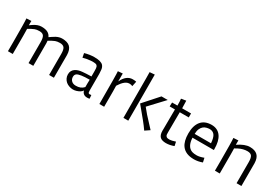

<svg xmlns="http://www.w3.org/2000/svg" viewBox="56 -1834 4142 2881"><g transform="rotate(30 2126.5 -394.0)"><path d="M100.6 0 101.1 -165.5Q101.1 -376.5 99.6 -434.6L97.7 -511.7Q96.2 -556.6 94.7 -564.9L178.7 -569.3Q178.2 -563.5 178 -554Q177.7 -544.4 177.7 -530.3V-493.7L214.8 -520Q288.6 -571.8 355.7 -571.8Q422.9 -571.8 462.6 -551Q502.4 -530.3 522 -486.3Q528.3 -490.2 559.3 -512Q590.3 -533.7 612.3 -544.9Q664.1 -571.8 712.9 -571.8Q805.7 -571.8 850.1 -529.1Q894.5 -486.3 897 -393.6V0H814V-363.8Q814 -439 792 -468.8Q770 -498 716.3 -498Q668.5 -498 637.5 -485.8Q606.4 -473.6 585 -461.4L538.1 -433.6L536.6 -432.6Q540 -416.5 540 -393.6V0H457.5V-363.8Q457.5 -438.5 435.5 -468.8Q414.6 -498 360.4 -498Q312.5 -498 281.5 -485.8Q250.5 -473.6 229 -461.4L182.1 -433.6L183.1 -389.2Q184.1 -352.1 184.1 -314V0Z M1518.6 4.4Q1502.4 9.8 1478.5 9.8Q1454.6 9.8 1439.2 4.4Q1423.8 -1 1412.6 -10.7Q1390.6 -29.3 1384.3 -60.1Q1357.9 -19.5 1289.6 1.5Q1228 20.5 1165.5 -1Q1098.1 -23.4 1068.4 -83.5Q1053.2 -113.8 1053.2 -150.1Q1053.2 -186.5 1067.4 -211.7Q1081.5 -236.8 1105 -252.9Q1148.9 -283.7 1222.7 -290Q1281.7 -295.9 1375.5 -298.3V-386.2Q1375.5 -448.2 1368.4 -463.9Q1361.3 -479.5 1351.6 -487.3Q1335 -500 1284.2 -500L1265.6 -499.5Q1189.5 -495.6 1117.7 -474.6L1104 -546.9Q1189.5 -571.8 1272 -571.8Q1389.6 -571.8 1426.3 -527.3Q1448.2 -500.5 1452.6 -461.4Q1457 -422.4 1457.5 -389.2V-110.4Q1457.5 -68.8 1465.1 -60.8Q1472.7 -52.7 1482.7 -52.7Q1492.7 -52.7 1513.2 -56.2ZM1375.5 -178.7Q1375.5 -213.4 1377.4 -242.7Q1206.1 -242.7 1161.6 -210Q1136.7 -192.4 1136.7 -155.3Q1136.7 -112.8 1165.5 -85.9Q1193.4 -60.1 1238.3 -60.1Q1324.7 -57.6 1375.5 -114.3Z M1765.6 -362.3Q1767.6 -325.2 1767.6 -268.6V0H1685.1Q1685.1 -518.1 1679.2 -564.9L1760.3 -571.8V-434.6Q1825.2 -571.8 1934.6 -571.8Q1972.2 -571.8 1996.6 -565.9L1978.5 -479Q1955.1 -490.7 1926 -491Q1897 -491.2 1873 -478Q1849.1 -464.8 1829.3 -445.3Q1809.6 -425.8 1793.9 -403.3Z M2101.6 0Q2101.6 0 2100.1 -688Q2099.1 -775.9 2098.6 -791L2184.6 -797.9L2185.5 -338.9V0ZM2374 -114.3 2233.4 -284.7Q2216.3 -304.7 2210.4 -313L2435.1 -564.9H2543.5L2307.6 -313Q2310.1 -309.6 2317.4 -300.8Q2372.6 -235.4 2386.2 -217.8L2546.9 -43.9L2467.3 9.8Q2424.8 -52.2 2374 -114.3Z M2978 -17.1Q2908.2 9.8 2839.4 9.8Q2771.5 8.8 2740.2 -20Q2705.1 -52.2 2705.1 -127Q2705.1 -131.8 2705.1 -136.7Q2705.1 -141.6 2705.6 -147L2708 -496.1H2616.2L2618.7 -564.9H2711.4Q2711.4 -646.5 2705.6 -681.6L2789.6 -695.3L2793 -564.9H2947.3V-496.1H2791.5L2789.6 -152.3Q2787.6 -103 2798.3 -87.4Q2809.1 -71.8 2822.5 -67.6Q2835.9 -63.5 2866 -63.5Q2896 -63.5 2963.4 -85.9Z M3469.7 -17.1Q3397.9 9.8 3326.2 9.8Q3179.7 9.8 3114.7 -79.1Q3061.5 -150.9 3061.5 -286.6Q3061.5 -422.4 3122.3 -496.6Q3183.1 -570.8 3301.3 -571.8Q3411.6 -571.8 3467.3 -489.3Q3518.1 -414.6 3518.1 -278.3V-260.7H3147.5Q3155.8 -105 3253.9 -72.3Q3284.2 -62.5 3333.3 -62.5Q3382.3 -62.5 3453.6 -89.4ZM3430.2 -326.7Q3424.3 -411.1 3399.9 -452.6Q3357.4 -522.5 3252.4 -494.1Q3194.3 -479 3165.5 -418Q3148.4 -381.8 3147.5 -326.7Z M3687 0 3687.5 -165.5Q3687.5 -376.5 3686 -434.6L3684.1 -511.7Q3682.6 -556.6 3681.2 -564.9L3765.1 -569.3Q3764.6 -563.5 3764.4 -554Q3764.2 -544.4 3764.2 -530.3V-493.7Q3878.4 -571.8 3966.1 -571.8Q4053.7 -571.8 4098.6 -529.1Q4143.6 -486.3 4146 -393.6V0H4062V-363.8Q4062 -438.5 4040.5 -468.8Q4019 -498 3964.8 -498Q3892.1 -498 3819.8 -461.4Q3795.4 -449.2 3768.6 -433.6L3769.5 -389.2Q3770.5 -352.1 3770.5 -314V0Z"/></g></svg>

Font: Duru Sans
Style: Regular
Weight: 400
Designer: Onur Yazõcõgil
Foundry: Onur Yazõcõgil
Version: Version 1.002